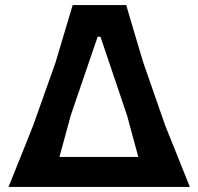

<svg xmlns="http://www.w3.org/2000/svg" viewBox="-20 -733 777 753"><path d="M13.5 0Q37 -58 62.5 -121.8Q88 -185.5 111 -243.5L197.5 -487Q217 -552 233 -606Q249 -660 265 -713H475Q490.5 -660 506.5 -606.2Q522.5 -552.5 542 -487.5L628 -240.5Q651.5 -182.5 676.5 -120Q701.5 -57.5 724.5 0ZM257.5 -280.5Q247 -242 235.8 -200.5Q224.5 -159 213 -117.5H522.5Q511 -158.5 500.2 -199.2Q489.5 -240 479 -278L374 -589H363Z"/></svg>

Font: Commissioner Loud SemiBold
Style: Regular
Weight: 600
Designer: Kostas Bartsokas
Foundry: Kostas Bartsokas
Version: Version 1.000; ttfautohint (v1.8.3)